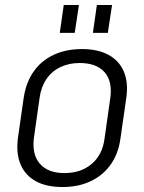

<svg xmlns="http://www.w3.org/2000/svg" viewBox="-20 -744 579 771"><path d="M231 7Q166 7 123.5 -16.5Q81 -40 62.5 -84Q44 -128 52 -190L75 -350Q84 -412 114.5 -456Q145 -500 195 -523.5Q245 -547 309 -547Q373 -547 416 -523.5Q459 -500 477.5 -456Q496 -412 487 -350L464 -190Q456 -128 425 -84Q394 -40 344.5 -16.5Q295 7 231 7ZM239 -49Q305 -49 348.5 -86Q392 -123 400 -189L423 -351Q432 -418 399.5 -454.5Q367 -491 300 -491Q257 -491 222.5 -474.5Q188 -458 166.5 -426.5Q145 -395 139 -351L116 -189Q108 -123 140.5 -86Q173 -49 239 -49ZM297 -724 280 -612H220L236 -724ZM430 -724 413 -612H353L369 -724Z"/></svg>

Font: Pathway Extreme SemiCondensed ExtraLight
Style: Italic
Weight: 250
Width: 4
Italic angle: -8°
Version: Version 1.001;gftools[0.9.26]